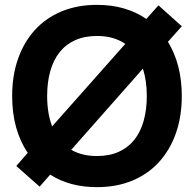

<svg xmlns="http://www.w3.org/2000/svg" viewBox="-20 -755 798 790"><path d="M47 -72 94 -126Q62.5 -173 46.2 -231.5Q30 -290 30 -360Q30 -444 54.2 -513Q78.5 -582 123.5 -631.5Q168.5 -681 233.2 -708Q298 -735 379 -735Q439.5 -735 490.2 -720.2Q541 -705.5 582 -677L632 -733L728 -647L671 -583Q699 -537.5 713.5 -481.5Q728 -425.5 728 -360Q728 -276 703.8 -207Q679.5 -138 634.5 -88.5Q589.5 -39 524.8 -12Q460 15 379 15Q322.5 15 274.2 2Q226 -11 186.5 -36.5L143 13ZM495.5 -574.5Q472 -590.5 443.2 -598.8Q414.5 -607 379 -607Q327.5 -607 289 -589.5Q250.5 -572 225 -539.8Q199.5 -507.5 186.8 -462Q174 -416.5 174 -360Q174 -289 194.5 -235ZM379 -113Q430.5 -113 469 -130.5Q507.5 -148 533 -180.2Q558.5 -212.5 571.2 -258.2Q584 -304 584 -360Q584 -422 568 -472.5L273 -138.5Q295 -126 321.2 -119.5Q347.5 -113 379 -113Z"/></svg>

Font: Vela Sans ExtBd
Style: Regular
Weight: 800
Designer: Principal design: Mikhail Sharanda - project Manrope.
Design modification: Ravid Balaliev
Foundry: Mikhail Sharanda
Version: Version 1.001